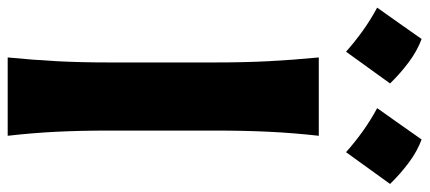

<svg xmlns="http://www.w3.org/2000/svg" viewBox="-372 -768 1090 487"><g transform="rotate(90 172.5 -525.0)"><path d="M75.2 0Q81.5 -64 84.7 -123.8Q87.9 -183.6 87.9 -257.8V-524.9Q87.9 -601.1 84.7 -662.4Q81.5 -723.6 75.2 -789.1H273.9Q266.6 -723.6 263.7 -662.4Q260.7 -601.1 260.7 -524.9V-257.8Q260.7 -183.6 263.7 -123.8Q266.6 -64 273.9 0ZM283.3 -1049.9Q313.4 -1038.7 341.6 -1017.7Q369.8 -996.8 396.1 -969.9Q355.8 -913.5 315.5 -858.2Q290.8 -880.2 263.2 -900.1Q235.5 -920 203.8 -937.2Q224.2 -966.2 244.1 -994.1Q264 -1022 283.3 -1049.9ZM28.4 -1049.9Q58.5 -1038.7 86.7 -1017.7Q114.9 -996.8 141.2 -969.9Q100.9 -913.5 60.6 -858.2Q35.9 -880.2 8.3 -900.1Q-19.4 -920 -51.1 -937.2Q-30.7 -966.2 -10.8 -994.1Q9.1 -1022 28.4 -1049.9Z"/></g></svg>

Font: Pinar-DS2-FD Bold
Style: Regular
Weight: 700
Designer: Amin Abedi
Version: Version 3.000